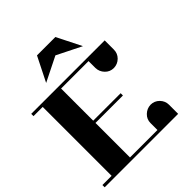

<svg xmlns="http://www.w3.org/2000/svg" viewBox="-223 -987 1137 1137"><g transform="rotate(-45 346.0 -418.0)"><path d="M0 0V-19H77.1V-596.2H0V-615.2H615.2V-538.1Q615.2 -506.3 592.8 -483.9Q569.8 -461.4 538.1 -460.9Q505.9 -460.9 483.9 -483.9Q461.9 -506.8 460.9 -538.1V-596.2H231V-327.1H460.9V-308.1H231V-19H460.9V-77.1Q460.9 -108.9 483.9 -130.9Q506.8 -152.8 538.1 -153.8Q569.8 -153.8 592.8 -130.9Q615.2 -107.4 615.2 -77.1V0ZM191.9 -682.1 269 -835.9H422.9L500 -682.1L346.2 -758.8Z"/></g></svg>

Font: Hjet
Style: Regular
Weight: 400
Designer: T. Christopher White
Version: Version 1.2